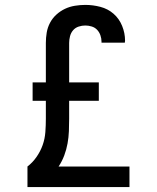

<svg xmlns="http://www.w3.org/2000/svg" viewBox="-20 -763 640 783"><path d="M92 0V-84Q113 -100 129 -123Q145 -146 154 -171.5Q163 -197 165 -224.5Q167 -252 167 -279V-352H113V-427H167V-588Q167 -609 170.5 -630Q174 -651 184 -670Q194 -689 210 -703.5Q226 -718 245 -727Q264 -736 285.5 -739.5Q307 -743 328 -743Q359 -743 389.5 -735Q420 -727 443 -707Q466 -687 478 -657.5Q490 -628 490 -597Q490 -595 489.5 -593Q489 -591 489 -589H394Q394 -590 394 -591Q394 -592 394 -593Q394 -606 389.5 -619Q385 -632 376 -641.5Q367 -651 354 -655Q341 -659 328 -659Q314 -659 300.5 -654.5Q287 -650 278 -639.5Q269 -629 265.5 -615Q262 -601 262 -588V-427H383V-352H262V-279Q262 -254 261 -228.5Q260 -203 255.5 -178Q251 -153 242 -129Q233 -105 219 -84H508V0Z"/></svg>

Font: Iosevka Slab Medium Extended
Style: Regular
Weight: 500
Width: 7
Monospace: yes
Designer: Belleve Invis
Foundry: Belleve Invis
Version: Version 11.1.1; ttfautohint (v1.8.3)